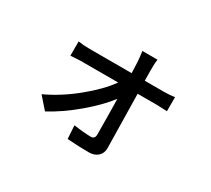

<svg xmlns="http://www.w3.org/2000/svg" viewBox="-132 -847 1264 1150"><g transform="rotate(30 500.0 -272.5)"><path d="M658.2 -468.8H791Q833 -468.8 864.3 -474.6V-377Q805.7 -379.9 793.9 -379.9H660.2Q665 -155.3 667 -6.8Q667 28.3 643.6 49.3Q620.1 70.3 582 70.3Q516.6 70.3 432.6 64.5L426.8 -27.3Q500 -16.6 545.9 -16.6Q573.2 -16.6 573.2 -47.9Q573.2 -152.3 570.3 -293Q516.6 -221.7 421.4 -141.1Q326.2 -60.5 232.4 -10.7L163.1 -89.8Q270.5 -139.6 371.1 -221.7Q471.7 -303.7 525.4 -379.9H280.3Q250 -379.9 197.3 -376V-474.6Q232.4 -468.8 278.3 -468.8H567.4Q566.4 -512.7 564.5 -542Q562.5 -577.1 556.6 -616.2H661.1Q657.2 -593.8 657.2 -542Z"/></g></svg>

Font: Gen Shin Gothic Medium
Style: Regular
Weight: 500
Designer: [Source Han Sans]
Ryoko NISHIZUKA  (kana & ideographs); Paul D. Hunt (Latin, Greek & Cyrillic); Wenlong ZHANG  (bopomofo
Version: Version 1.002.20150607